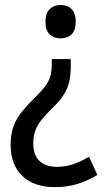

<svg xmlns="http://www.w3.org/2000/svg" viewBox="-20 -564 425 775"><path d="M265.6 -325.7V-296.4Q265.6 -260.7 259.3 -233.4Q252.9 -206.1 237.5 -181.9Q222.2 -157.7 194.8 -131.3Q165.5 -102.5 147.7 -80.3Q129.9 -58.1 122.1 -35.6Q114.3 -13.2 114.3 15.6Q114.3 61.5 139.2 85.4Q164.1 109.4 209 109.4Q246.1 109.4 277.3 98.1Q308.6 86.9 339.4 68.8L373 142.1Q335.4 165 293.7 178.2Q252 191.4 203.1 191.4Q116.7 191.4 69.8 146Q22.9 100.6 22.9 21Q22.9 -22.9 34.7 -54.7Q46.4 -86.4 69.1 -114Q91.8 -141.6 124.5 -173.8Q150.9 -199.7 164.8 -219.2Q178.7 -238.8 183.8 -258.8Q189 -278.8 189 -305.7V-325.7ZM285.6 -476.6Q285.6 -441.9 269.3 -425.5Q252.9 -409.2 224.6 -409.2Q198.2 -409.2 180.9 -425Q163.6 -440.9 163.6 -476.1Q163.6 -511.2 180.9 -527.6Q198.2 -543.9 224.6 -543.9Q252.4 -543.9 269 -527.3Q285.6 -510.7 285.6 -476.6Z"/></svg>

Font: Open Sans SemiCondensed Medium
Style: Regular
Weight: 500
Width: 4
Designer: Monotype Design Team
Foundry: Monotype Imaging Inc.
Version: Version 3.000